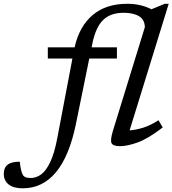

<svg xmlns="http://www.w3.org/2000/svg" viewBox="-180 -762 911 1014"><path d="M221 -107.5Q186 63.5 115.2 148Q44.5 232.5 -59.5 232.5Q-109.5 232.5 -134.8 211.8Q-160 191 -160 156Q-160 124 -140 108Q-120 92 -75.5 92Q-69.5 147.5 -58.5 163Q-52 172 -42 175Q-32 178 -17 178Q12 178 38 158.5Q64 139 85.8 93Q107.5 47 122.5 -32.5L202.5 -453H72.5V-512H214Q238.5 -622 308.8 -682Q379 -742 492.5 -742Q530.5 -742 563 -734Q595.5 -726 620 -713L690 -742H711L504.5 -73.5Q537 -75.5 575.8 -87.5Q614.5 -99.5 657 -127L679.5 -89Q601.5 -29 546.5 -9.5Q491.5 10 454.5 10Q418 10 409.5 -5.2Q401 -20.5 416.5 -71.5L585 -618.5Q584 -658.5 554 -676.5Q524 -694.5 473 -694.5Q404 -694.5 365 -656.8Q326 -619 308.5 -535L304 -512H437.5V-453H291.5Z"/></svg>

Font: Newsreader Caption
Style: Italic
Weight: 400
Italic angle: -17°
Designer: Hugues Gentile
Foundry: Production Type
Version: Version 1.001